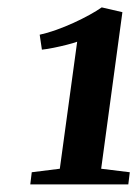

<svg xmlns="http://www.w3.org/2000/svg" viewBox="-20 -922 372 520"><path d="M66 -455.5 142 -465 189 -809Q178 -805 161.2 -800.8Q144.5 -796.5 126.2 -792.8Q108 -789 93.5 -787.5L87.5 -828Q108.5 -832.5 132.2 -841Q156 -849.5 179 -860Q202 -870.5 222 -881.5Q242 -892.5 255.5 -902L311.5 -889L254 -465L331.5 -455.5L327.5 -422.5H62Z"/></svg>

Font: Merriweather 72pt ExtraBold
Style: Italic
Weight: 800
Italic angle: -7.8°
Version: Version 2.101